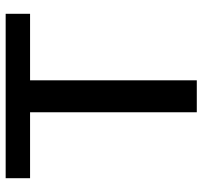

<svg xmlns="http://www.w3.org/2000/svg" viewBox="-38 -660 698 661"><g transform="rotate(-90 310.5 -329.0)"><path d="M255 0V-658H365V0ZM28 -574V-658H594V-574Z"/></g></svg>

Font: Ysabeau SC SemiBold
Style: Regular
Weight: 600
Designer: Christian Thalmann (Catharsis Fonts)
Version: Version 2.001;gftools[0.9.30]; featfreeze: smcp